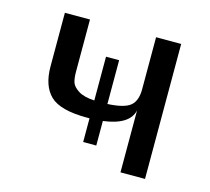

<svg xmlns="http://www.w3.org/2000/svg" viewBox="-77 -574 728 665"><g transform="rotate(15 286.5 -242.0)"><path d="M255 -68V-153H246Q150 -153 114 -187.5Q78 -222 78 -292V-484H168V-297Q168 -274 172.5 -259.5Q177 -245 197 -232Q217 -219 255 -217V-374H302V-217Q362 -220 383.5 -238Q405 -256 405 -297V-484H495V0H407V-222Q395 -168 302 -156V-68Z"/></g></svg>

Font: Play
Style: Regular
Weight: 400
Designer: Jonas Hecksher
Foundry: Jonas Hecksher, Playtypeª, e-types AS
Version: Version 1.002